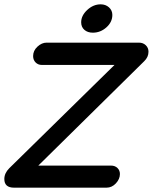

<svg xmlns="http://www.w3.org/2000/svg" viewBox="-45 -867 706 887"><path d="M384 -716Q360 -716 345 -729Q330 -742 330 -764Q330 -795 358 -821Q386 -847 420 -847Q443 -847 458.5 -833Q474 -819 474 -798Q474 -765 446.5 -740.5Q419 -716 384 -716ZM20 0Q-25 0 -25 -40Q-25 -67 -2 -90L484 -567H148Q131 -567 119.5 -578.5Q108 -590 108 -608Q108 -633 128 -651.5Q148 -670 170 -670H597Q616 -670 628.5 -658Q641 -646 641 -628Q641 -603 621 -584L132 -102H468Q486 -102 497.5 -91Q509 -80 509 -63Q509 -40 490.5 -20Q472 0 447 0Z"/></svg>

Font: Comic Neue
Style: Bold Italic
Weight: 700
Italic angle: -12°
Designer: Craig Rozynski
Foundry: Craig Rozynski
Version: Version 2.003